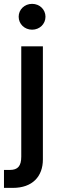

<svg xmlns="http://www.w3.org/2000/svg" viewBox="-51 -751 294 976"><path d="M57.1 -515.6V45.4C57.1 92.8 39.6 112.8 -0.5 112.8H-30.8V204.1H14.6C113.8 204.1 167 146 167 59.6V-515.6ZM112.3 -600.1C150.4 -600.1 180.2 -628.9 180.2 -666C180.2 -702.6 150.4 -731.4 112.3 -731.4C73.7 -731.4 43.9 -702.6 43.9 -666C43.9 -628.9 73.7 -600.1 112.3 -600.1Z"/></svg>

Font: Raveo Display Display Medium
Style: Regular
Weight: 500
Designer: Jakub Foglar, Rasmus Andersson (Inter)
Foundry: Jakubfoglar.com
Version: Version 1.100;Glyphs 3.2.3 (3260)